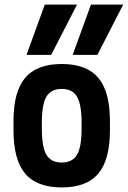

<svg xmlns="http://www.w3.org/2000/svg" viewBox="-20 -810 559 840"><path d="M406 -570H298L378 -790H519ZM204 -570H96L176 -790H317ZM250 10Q141 10 90 -50.5Q39 -111 39 -240V-280Q39 -409 90 -469.5Q141 -530 250 -530Q359 -530 410 -469.5Q461 -409 461 -280V-240Q461 -111 410 -50.5Q359 10 250 10ZM250 -99Q297 -99 317 -133Q337 -167 337 -249V-271Q337 -353 317 -387Q297 -421 250 -421Q203 -421 183 -387Q163 -353 163 -271V-249Q163 -167 183 -133Q203 -99 250 -99Z"/></svg>

Font: M PLUS Code Latin SemiBold
Style: Regular
Weight: 600
Designer: Coji Morishita
Foundry: UNDERFOREST DESIGN
Version: Version 1.002; ttfautohint (v1.8.3)